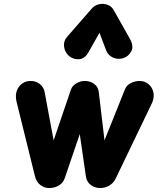

<svg xmlns="http://www.w3.org/2000/svg" viewBox="-20 -950 816 970"><path d="M156.5 -60 64 -434.5Q53 -480.5 75.2 -510.8Q97.5 -541 135.5 -541Q162 -541 181.5 -525.2Q201 -509.5 205.5 -485L251 -241L338.5 -498Q345.5 -517.5 366.2 -529.2Q387 -541 408.5 -541Q435 -541 455.5 -526.2Q476 -511.5 479 -485L508 -241L611.5 -499.5Q620 -520 641.5 -530.5Q663 -541 684.5 -541Q712 -541 731 -524.5Q750 -508 755.2 -482Q760.5 -456 746.5 -426.5L564.5 -48Q553.5 -25 532.2 -12.5Q511 0 486.5 0Q459 0 438.5 -15.5Q418 -31 414 -58.5L383 -272.5L307 -49.5Q299 -26 277.5 -13Q256 0 228 0Q203.5 0 183.5 -15.8Q163.5 -31.5 156.5 -60ZM602 -656Q575 -648 550.2 -659.5Q525.5 -671 516 -696L482.5 -784.5L428.5 -688.5Q408.5 -652 378.5 -650.8Q348.5 -649.5 327 -668.5Q306.5 -688 303.5 -715.5Q300.5 -743 319 -764L443.5 -906.5Q454.5 -919 468.2 -924.8Q482 -930.5 496 -930.5Q513 -930.5 528.8 -923.5Q544.5 -916.5 555 -898L636.5 -753.5Q657 -717 643.2 -690.8Q629.5 -664.5 602 -656Z"/></svg>

Font: Edu SA Hand
Style: Bold
Weight: 700
Designer: Tina and Corey Anderson, Eben Sorkin, Mirko Velimirovic
Foundry: Google for Education
Version: Version 2.000